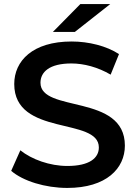

<svg xmlns="http://www.w3.org/2000/svg" viewBox="-20 -914 669 944"><path d="M375 -894 240 -757H348L522 -894ZM311 10C503 10 594 -86 594 -198C594 -455 179 -358 179 -507C179 -560 223 -602 331 -602C392 -602 461 -584 524 -547L565 -648C504 -688 416 -710 332 -710C140 -710 50 -614 50 -501C50 -241 466 -340 466 -189C466 -137 420 -98 311 -98C225 -98 136 -130 80 -175L35 -74C93 -24 202 10 311 10Z"/></svg>

Font: Talent
Style: Bold
Weight: 600
Designer: Mike Powis
Version: Version 1.001;hotconv 1.0.109;makeotfexe 2.5.65596